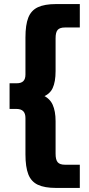

<svg xmlns="http://www.w3.org/2000/svg" viewBox="-20 -779 436 943"><path d="M255 144Q199 144 166 128.5Q133 113 119 77Q105 41 105 -21V-199Q105 -222 94 -233Q83 -244 60 -244H27V-370H62Q84 -370 94.5 -380.5Q105 -391 105 -413V-595Q105 -657 119 -692.5Q133 -728 166 -743.5Q199 -759 255 -759H372V-644H299Q274 -644 263.5 -632.5Q253 -621 253 -591V-430Q253 -377 238.5 -346Q224 -315 186.5 -302Q149 -289 80 -289V-329Q149 -329 186.5 -313Q224 -297 238.5 -265Q253 -233 253 -184V-24Q253 6 263.5 18Q274 30 299 30H372V144Z"/></svg>

Font: SUSE ExtraBold
Style: Regular
Weight: 800
Designer: Rene Bieder
Foundry: SUSE
Version: Version 1.000